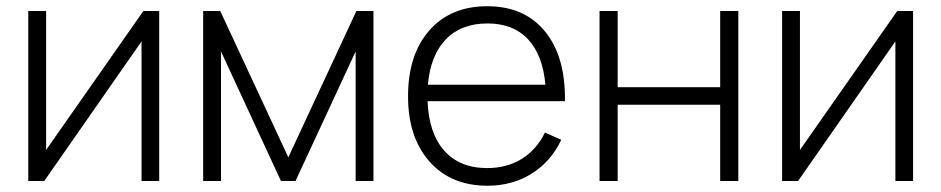

<svg xmlns="http://www.w3.org/2000/svg" viewBox="-20 -575 2991 610"><path d="M485.8 -540V0H429.7V-443.4L120.6 0H69.8V-540H126.5V-98.6L435.5 -540Z M625.5 0V-540H679.7L896 -75.2L1112.3 -540H1166.5V0H1109.9V-411.6L918.9 0H872.6L682.1 -411.6V0Z M1528.8 15.1Q1412.6 15.1 1344.5 -61.8Q1276.4 -138.7 1276.4 -269Q1276.4 -401.4 1344 -478.3Q1411.6 -555.2 1527.8 -555.2Q1646 -555.2 1711.4 -475.3Q1776.9 -395.5 1774.9 -253.4H1338.4Q1342.3 -151.9 1391.4 -96.4Q1440.4 -41 1527.8 -41Q1589.8 -41 1637 -69.8Q1684.1 -98.6 1711.4 -153.8L1763.2 -130.9Q1730.5 -61.5 1668.9 -23.2Q1607.4 15.1 1528.8 15.1ZM1339.4 -305.7H1712.9Q1704.1 -400.9 1657.2 -450.7Q1610.4 -500.5 1528.8 -500.5Q1445.3 -500.5 1396.5 -450Q1347.7 -399.4 1339.4 -305.7Z M1884.8 0V-540H1942.4V-297.9H2268.1V-540H2325.7V0H2268.1V-242.2H1942.4V0Z M2880.9 -540V0H2824.7V-443.4L2515.6 0H2464.8V-540H2521.5V-98.6L2830.6 -540Z"/></svg>

Font: Manrope Light
Style: Regular
Weight: 300
Designer: Mikhail Sharanda
Foundry: Mikhail Sharanda
Version: Version 4.505;FEAKit 1.0